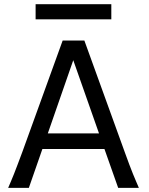

<svg xmlns="http://www.w3.org/2000/svg" viewBox="-20 -909 721 929"><path d="M334.5 -617.7 211.4 -263.7H459ZM19.5 0Q25.9 -14.6 32.7 -30.8Q39.6 -46.9 47.6 -67.1Q55.7 -87.4 65.4 -113.3Q75.2 -139.2 87.9 -173.3L283.2 -712.9H388.2L583.5 -173.3Q595.7 -139.2 605.5 -113.3Q615.2 -87.4 623.5 -67.1Q631.8 -46.9 638.7 -30.8Q645.5 -14.6 651.9 0H551.8L485.4 -188H185.1L119.6 0ZM152.3 -888.7H518.6V-815.4H152.3Z"/></svg>

Font: Andika Eur
Style: Regular
Weight: 400
Designer: Victor Gaultney, Annie Olsen, Julie Remington, Don Collingsworth, Eric Hays, Becca Hirsbrunner
Foundry: SIL International
Version: Version 5.000